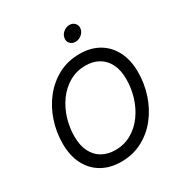

<svg xmlns="http://www.w3.org/2000/svg" viewBox="-212 -1089 1187 1254"><g transform="rotate(-30 381.5 -462.0)"><path d="M340.8 9.8Q257.8 9.8 196 -25.6Q134.3 -61 100.3 -127Q66.4 -192.9 66.4 -283.7Q66.4 -370.1 93.5 -451.4Q120.6 -532.7 171.6 -597.2Q222.7 -661.6 293.9 -699.5Q365.2 -737.3 453.6 -737.3Q536.6 -737.3 597.7 -701.9Q658.7 -666.5 692.6 -600.8Q726.6 -535.2 726.6 -443.8Q726.6 -357.4 699.7 -276.1Q672.9 -194.8 622.1 -130.1Q571.3 -65.4 500 -27.8Q428.7 9.8 340.8 9.8ZM344.2 -75.7Q412.6 -75.7 466.8 -106.9Q521 -138.2 559.1 -190.7Q597.2 -243.2 617.2 -308.6Q637.2 -374 637.2 -441.9Q637.2 -510.7 613.3 -557.6Q589.4 -604.5 547.1 -628.2Q504.9 -651.9 450.2 -651.9Q381.8 -651.9 327.4 -620.6Q272.9 -589.4 234.6 -536.6Q196.3 -483.9 176.3 -418.9Q156.2 -354 156.2 -286.1Q156.2 -217.3 180.2 -170.4Q204.1 -123.5 246.6 -99.6Q289.1 -75.7 344.2 -75.7ZM472.2 -818.4Q447.3 -818.4 432.4 -835.2Q417.5 -852.1 421.4 -876Q425.3 -900.4 446 -917.2Q466.8 -934.1 491.7 -934.1Q516.6 -934.1 531.7 -917.2Q546.9 -900.4 543 -876Q539.1 -852.1 518.3 -835.2Q497.6 -818.4 472.2 -818.4Z"/></g></svg>

Font: Inter 16pt
Style: Italic
Weight: 400
Italic angle: -9.3988°
Version: Version 4.001;git-66647c0bb